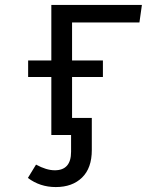

<svg xmlns="http://www.w3.org/2000/svg" viewBox="-20 -547 640 778"><path d="M545 -456H272V-302H397V-235H272V-69H352V61Q352 134 312.5 172.5Q273 211 206 211Q142 211 93 174L126 120Q168 143 202 143Q268 143 268 68V0H188V-235H94V-302H188V-527H555Z"/></svg>

Font: Fira Mono
Style: Regular
Weight: 400
Designer: Carrois Corporate & Edenspiekermann AG
Foundry: Carrois Corporate GbR & Edenspiekermann AG
Version: Version 3.206;PS 003.206;hotconv 1.0.70;makeotf.lib2.5.58329